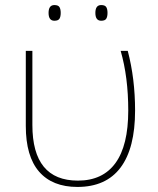

<svg xmlns="http://www.w3.org/2000/svg" viewBox="-20 -729 624 759"><path d="M82 -231V-528H108V-235Q108 -15 288 -15Q386 -15 436.5 -84.5Q487 -154 487 -292Q487 -424 457 -528H485Q514 -418 514 -292Q514 -143 456.5 -66.5Q399 10 286 10Q187 10 134.5 -50.5Q82 -111 82 -231ZM195 -709Q210 -709 215 -701Q220 -693 220 -678Q220 -663 215 -655Q210 -647 195 -647Q172 -647 172 -678Q172 -709 195 -709ZM380 -709Q395 -709 400 -701Q405 -693 405 -678Q405 -663 400 -655Q395 -647 380 -647Q357 -647 357 -678Q357 -709 380 -709Z"/></svg>

Font: Noto Sans UI Thin
Style: Regular
Weight: 250
Designer: Monotype Design Team
Foundry: Monotype Imaging Inc.
Version: Version 1.001